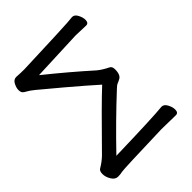

<svg xmlns="http://www.w3.org/2000/svg" viewBox="-207 -833 971 971"><g transform="rotate(-45 278.5 -348.0)"><path d="M68.8 20Q48.8 20 35.4 -2Q22 -23.9 22 -45.9Q22 -68.8 36.1 -75.2Q64 -91.8 85.9 -112.8Q271 -301.8 340.8 -366.2Q284.2 -417 195.6 -491.9Q106.9 -566.9 82.5 -586.4Q58.1 -606 46.6 -611.6Q35.2 -617.2 28.6 -624Q22 -630.9 22 -647Q22 -662.1 32 -681.6Q42 -701.2 61 -701.2Q88.9 -699.2 117.2 -699.2Q413.1 -710 436 -712.4Q459 -714.8 475.1 -715.8Q492.2 -715.8 502.7 -695.3Q513.2 -674.8 513.2 -658.2Q513.2 -634.8 495.1 -634.8L420.9 -637.2L148.9 -626Q271 -527.8 372.1 -437Q394 -418.9 428.2 -401.9Q441.9 -396 441.9 -375Q441.9 -334 419.9 -324.2Q410.2 -318.8 401.1 -315.4Q392.1 -312 377.9 -297.9Q261.2 -189.9 137.2 -61Q404.8 -67.9 474.1 -75.2Q491.2 -75.2 502.2 -54.7Q513.2 -34.2 513.2 -16.1Q513.2 6.8 495.1 6.8L392.1 4.9Q112.8 13.2 99.9 16.6Q86.9 20 68.8 20Z"/></g></svg>

Font: LXGW WenKai Screen
Style: Regular
Weight: 400
Designer: LXGW / Fontworks Inc.
Foundry: LXGW / Fontworks Inc.
Version: Version 1.510;January 18,2025